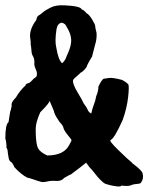

<svg xmlns="http://www.w3.org/2000/svg" viewBox="-23 -662 556 720"><path d="M209 -577Q193 -575 189 -553Q182 -508 188 -484Q196 -436 210 -425Q222 -435 227 -452Q240 -479 243 -498Q248 -528 227 -561Q223 -573 209 -577ZM111 -180V-164Q112 -120 120 -105.5Q128 -91 154 -79Q217 -79 237 -119Q240 -125 242.5 -129.5Q245 -134 245 -136.5Q245 -139 240 -144.5Q235 -150 230 -157Q217 -173 215 -182.5Q213 -192 200 -205Q200 -206 190.5 -220Q181 -234 179 -246L163 -284Q163 -276 128 -241Q111 -203 111 -180ZM333 -492 322 -449Q321 -449 320 -446Q319 -445 315 -438Q307 -424 303 -415Q303 -411 295 -402Q287 -393 279 -389Q273 -383 265 -376Q250 -364 251 -360Q249 -347 268 -315.5Q287 -284 288 -280Q289 -276 296 -267Q303 -258 306 -250Q309 -242 319 -236Q325 -261 329.5 -271Q334 -281 338 -302Q346 -320 346 -337Q358 -363 366 -367Q371 -367 384.5 -369.5Q398 -372 436 -362Q436 -361 439 -360Q450 -354 458 -346Q462 -339 457.5 -298Q453 -257 437 -212Q406 -143 392 -137Q384 -135 420.5 -99.5Q457 -64 465 -58Q473 -52 473 -50Q510 -23 512 -11Q517 8 505 24Q503 26 497.5 27Q492 28 484 28.5Q476 29 467.5 33Q459 37 432 34Q430 39 412.5 36.5Q395 34 386.5 31.5Q378 29 373 27.5Q368 26 361 19.5Q354 13 352 11Q343 2 331.5 -13Q320 -28 317.5 -29.5Q315 -31 300 -52Q282 -37 243 -8Q239 -7 230.5 -2Q222 3 218 5Q207 18 188 16.5Q169 15 154.5 18.5Q140 22 131.5 20Q123 18 104.5 11.5Q86 5 79 4Q57 -7 31 -35Q31 -37 22 -52Q12 -57 10 -67Q8 -77 7 -84Q6 -91 5.5 -97Q5 -103 1 -109Q2 -112 0.5 -125Q-1 -138 -3 -142Q-3 -196 9 -204L15 -242Q18 -249 21 -266Q17 -277 37 -297Q52 -323 73 -342Q73 -348 86 -351Q90 -353 99 -362Q101 -366 113 -374Q119 -385 111.5 -401.5Q104 -418 106 -427Q106 -442 101.5 -449.5Q97 -457 96 -462.5Q95 -468 94.5 -477Q94 -486 92 -496Q93 -501 91 -515Q84 -548 113 -587Q116 -601 121 -603.5Q126 -606 131 -610Q136 -614 140.5 -618Q145 -622 165.5 -633Q186 -644 220 -642Q280 -639 283 -627Q291 -625 302 -612Q311 -608 322.5 -589Q334 -570 334 -564Q334 -558 339 -539Q341 -517 333 -492Z"/></svg>

Font: Caveat Brush
Style: Regular
Weight: 400
Designer: Pablo Impallari
Foundry: Creative Lab NY
Version: Version 1.096; ttfautohint (v1.3)